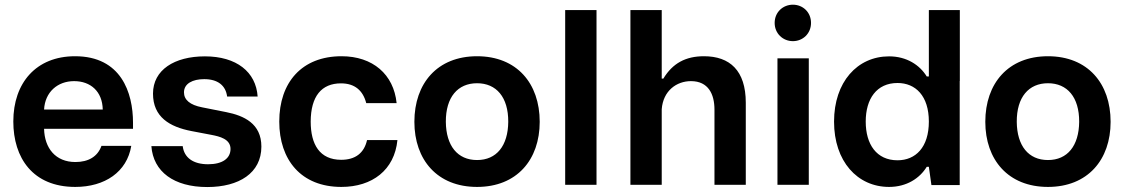

<svg xmlns="http://www.w3.org/2000/svg" viewBox="-20 -772 4694 802"><path d="M294.4 8.8C418 8.8 510.3 -53.7 528.3 -162.6H403.8C387.7 -117.7 349.1 -95.2 294.9 -95.2C211.9 -95.2 166 -153.3 164.1 -233.9H535.6V-259.3C535.6 -385.3 485.8 -537.1 293.5 -537.1C130.9 -537.1 35.6 -425.8 35.6 -264.6C35.6 -112.8 116.7 8.8 294.4 8.8ZM164.1 -314.5C168 -387.2 220.2 -433.1 289.6 -433.1C358.4 -433.1 407.7 -390.1 409.2 -314.5Z M845.7 9.3C978.5 9.3 1071.8 -49.3 1071.8 -159.7C1071.8 -256.3 998.5 -289.1 924.8 -303.7L824.2 -323.7C773.4 -333.5 748.5 -355 748.5 -386.2C748.5 -422.9 784.7 -441.4 833 -441.4C889.6 -441.4 922.9 -415 928.7 -368.7H1056.2C1049.3 -471.7 967.8 -536.6 835.9 -536.6C708.5 -536.6 619.1 -480 619.1 -380.9C619.1 -283.2 688.5 -242.2 779.3 -224.6L863.8 -208.5C897 -202.1 942.9 -191.4 942.9 -149.9C942.9 -110.4 909.2 -85.9 849.1 -85.9C787.1 -85.9 749 -113.3 743.2 -161.6H612.3C620.1 -54.7 706.5 9.3 845.7 9.3Z M1405.8 8.8C1535.2 8.8 1627.9 -62 1640.1 -187H1513.2C1501 -132.3 1463.9 -104.5 1405.3 -104.5C1315.4 -104.5 1277.8 -168.5 1277.8 -264.2C1278.3 -370.1 1323.2 -423.8 1404.3 -423.8C1461.9 -423.8 1496.1 -394 1509.8 -341.3H1636.7C1624.5 -461.4 1537.1 -537.1 1406.7 -537.1C1240.2 -537.1 1146.5 -427.2 1146.5 -264.2C1146.5 -104 1237.8 8.8 1405.8 8.8Z M1972.7 8.8C2138.7 8.8 2234.4 -104.5 2234.4 -263.2C2234.4 -423.8 2138.7 -537.1 1972.7 -537.1C1806.6 -537.1 1710.9 -423.8 1710.9 -263.2C1710.9 -104.5 1806.6 8.8 1972.7 8.8ZM1842.3 -263.2C1841.8 -366.2 1892.1 -424.3 1972.7 -424.3C2053.2 -424.3 2103.5 -366.2 2103 -263.2C2102.1 -163.1 2054.2 -103.5 1972.7 -103.5C1891.1 -103.5 1843.3 -163.1 1842.3 -263.2Z M2340.8 -730V0H2471.7V-730Z M2613.3 -730V0H2744.1V-315.9C2750 -392.6 2805.7 -433.1 2866.2 -433.1C2939 -433.1 2964.4 -378.4 2964.4 -314V0H3095.2V-342.8C3095.2 -477.5 3028.3 -537.1 2920.4 -537.1C2844.2 -537.1 2789.6 -507.8 2751 -443.8H2744.1V-730Z M3227.5 -528.3V0H3358.4V-528.3ZM3215.8 -676.3C3215.8 -631.8 3250.5 -600.1 3292 -600.1C3333.5 -600.1 3367.7 -631.8 3367.7 -676.3C3367.7 -721.2 3333.5 -752.4 3292 -752.4C3250.5 -752.4 3215.8 -721.2 3215.8 -676.3Z M3989.3 -730H3859.9V-452.6H3851.1C3821.8 -500.5 3767.1 -536.6 3693.8 -536.6C3561 -536.6 3463.9 -429.2 3463.9 -264.2C3463.9 -264.2 3463.9 -263.7 3463.9 -263.7C3463.9 -98.6 3561 8.8 3693.8 8.8C3767.1 8.8 3821.8 -27.3 3851.1 -75.2H3859.9L3870.6 1H3988.8V-433.6H3989.3ZM3596.2 -264.2C3596.2 -358.9 3641.6 -425.3 3729 -425.3C3804.2 -425.3 3859.9 -371.6 3859.9 -264.2C3859.9 -156.2 3804.2 -102.5 3729 -102.5C3641.6 -102.5 3596.2 -168.9 3596.2 -264.2Z M4357.4 8.8C4523.4 8.8 4619.1 -104.5 4619.1 -263.2C4619.1 -423.8 4523.4 -537.1 4357.4 -537.1C4191.4 -537.1 4095.7 -423.8 4095.7 -263.2C4095.7 -104.5 4191.4 8.8 4357.4 8.8ZM4227.1 -263.2C4226.6 -366.2 4276.9 -424.3 4357.4 -424.3C4438 -424.3 4488.3 -366.2 4487.8 -263.2C4486.8 -163.1 4439 -103.5 4357.4 -103.5C4275.9 -103.5 4228 -163.1 4227.1 -263.2Z"/></svg>

Font: Wand UI Pro Bold
Style: Regular
Weight: 700
Designer: Andreas Faust
Version: Version 1.003;FEAKit 1.0